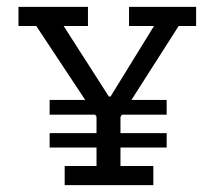

<svg xmlns="http://www.w3.org/2000/svg" viewBox="-20 -541 627 561"><path d="M237 -465H166L298 -259H303L430 -465H357V-521H553V-465H502L364 -249H467V-206H336L332 -199V-152H467V-110H332V-56H428V0H169V-56H262V-110H125V-152H262V-200L258 -206H125V-249H229L86 -465H34V-521H237Z"/></svg>

Font: Zilla Slab Regular
Style: Regular
Weight: 400
Designer: Typotheque.com
Foundry: Typotheque type foundry
Version: Version 1.0; 2017